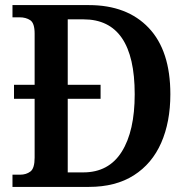

<svg xmlns="http://www.w3.org/2000/svg" viewBox="-20 -734 741 754"><path d="M29 0V-48H59Q83 -48 99.5 -60.5Q116 -73 116 -115V-346H35V-401H116V-602Q116 -643 99 -654.5Q82 -666 57 -666H29V-714H329Q479 -714 564 -624.5Q649 -535 649 -364Q649 -255 613 -173Q577 -91 505.5 -45.5Q434 0 329 0ZM307 -57Q407 -57 458 -138Q509 -219 509 -364Q509 -658 308 -658H246V-401H375V-346H246V-57Z"/></svg>

Font: Noto Serif Tamil SemiCondensed SemiBold
Style: Italic
Weight: 600
Width: 4
Italic angle: -12°
Designer: Indian Type Foundry, Tom Grace, and the Monotype Design Team
Foundry: Monotype Imaging Inc.
Version: Version 2.003; ttfautohint (v1.8.4.7-5d5b)